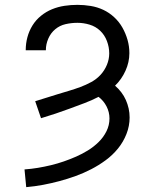

<svg xmlns="http://www.w3.org/2000/svg" viewBox="-20 -763 640 791"><path d="M88 8 81 -65Q109 -67 136 -71.5Q163 -76 190 -82.5Q217 -89 243 -98Q269 -107 294 -118Q319 -129 342.5 -143.5Q366 -158 386 -177.5Q406 -197 418.5 -222Q431 -247 431 -275Q431 -301 419 -324.5Q407 -348 386 -364Q357 -349 327.5 -338Q298 -327 268.5 -316Q239 -305 209 -295Q179 -285 149 -276L125 -346Q148 -353 171.5 -360.5Q195 -368 218 -375Q241 -382 264.5 -389Q288 -396 311 -404.5Q334 -413 356 -425Q378 -437 394.5 -455Q411 -473 420.5 -496Q430 -519 430 -543Q430 -569 420.5 -594Q411 -619 392.5 -636.5Q374 -654 349 -661.5Q324 -669 299 -669Q274 -669 250 -663.5Q226 -658 207.5 -642.5Q189 -627 179 -604Q169 -581 169 -557V-556H86V-557Q86 -584 93 -610Q100 -636 114 -658.5Q128 -681 149 -698Q170 -715 194.5 -725Q219 -735 245.5 -739Q272 -743 299 -743Q326 -743 353.5 -738.5Q381 -734 405.5 -722.5Q430 -711 450.5 -692Q471 -673 484.5 -649Q498 -625 505.5 -598.5Q513 -572 513 -544Q513 -507 497 -471.5Q481 -436 454 -410Q468 -398 479.5 -383Q491 -368 498.5 -351Q506 -334 510 -316Q514 -298 514 -279Q514 -244 501 -211Q488 -178 466 -151Q444 -124 415.5 -103Q387 -82 356 -66Q325 -50 292 -38Q259 -26 225.5 -17Q192 -8 157.5 -1.5Q123 5 88 8Z"/></svg>

Font: Nova Nerd Font
Style: Regular
Weight: 400
Designer: Belleve Invis
Foundry: Belleve Invis
Version: Version 24.1.4; ttfautohint (v1.8.4);Nerd Fonts 3.1.1